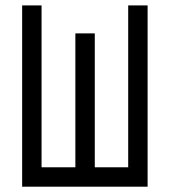

<svg xmlns="http://www.w3.org/2000/svg" viewBox="-20 -704 640 724"><path d="M337.4 -73.2H463.4V-683.6H536.6V0H63.5V-683.6H136.7V-73.2H264.2V-578.1H337.4Z"/></svg>

Font: Anka/Coder
Style: Regular
Weight: 400
Monospace: yes
Version: Version 001.100